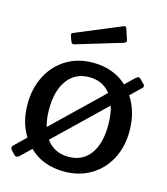

<svg xmlns="http://www.w3.org/2000/svg" viewBox="-113 -839 813 937"><g transform="rotate(15 293.5 -371.0)"><path d="M567 -493Q567 -487 562 -483L509 -432Q556 -360 556 -263Q556 -184 523.5 -122Q491 -60 432.5 -25Q374 10 298 10Q244 10 199 -7Q154 -24 121 -57L69 -7Q60 0 55 0Q49 0 42 -7L27 -23Q20 -30 20 -37Q20 -43 26 -49L83 -104Q41 -171 41 -262Q41 -343 74 -406.5Q107 -470 165.5 -505Q224 -540 299 -540Q402 -540 471 -477L518 -522Q527 -529 532 -529Q537 -529 541 -524L563 -502Q567 -498 567 -493ZM160 -178 407 -416Q368 -467 299 -467Q229 -467 189 -413.5Q149 -360 149 -265Q149 -217 160 -178ZM435 -360 187 -121Q227 -65 300 -65Q370 -65 409 -117.5Q448 -170 448 -265Q448 -321 435 -360ZM428 -692Q430 -686 430 -685Q430 -677 416 -672L187 -603Q184 -602 180 -602Q172 -602 169 -612L159 -638Q158 -640 158 -644Q158 -653 164 -654L397 -751L401 -752Q408 -752 411 -744Z"/></g></svg>

Font: Libre Franklin Medium
Style: Regular
Weight: 500
Designer: Pablo Impallari, Rodrigo Fuenzalida
Foundry: Impallari Type
Version: Version 1.002; ttfautohint (v1.5)